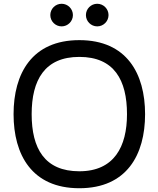

<svg xmlns="http://www.w3.org/2000/svg" viewBox="-20 -985 840 1019"><path d="M307 -845C340 -845 367 -872 367 -905C367 -938 340 -965 307 -965C274 -965 247 -938 247 -905C247 -872 274 -845 307 -845ZM496 -845C529 -845 556 -872 556 -905C556 -938 529 -965 496 -965C463 -965 436 -938 436 -905C436 -872 463 -845 496 -845ZM401 14C653 14 750 -164 750 -379C750 -594 653 -772 401 -772C149 -772 52 -594 52 -379C52 -164 149 14 401 14ZM401 -76C217 -76 148 -197 148 -379C148 -560 217 -683 401 -683C586 -683 654 -560 654 -379C654 -207 586 -76 401 -76Z"/></svg>

Font: Hibana SubMedium
Style: Regular
Weight: 500
Width: 6
Designer: pygmalion
Foundry: ybstudio
Version: Version 0.930;hotconv 1.0.109;makeotfexe 2.5.65596